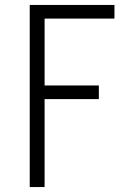

<svg xmlns="http://www.w3.org/2000/svg" viewBox="-20 -755 540 775"><path d="M100 0V-735H442V-680H160V-410H379V-355H160V0Z"/></svg>

Font: Iosevka Curly Light
Style: Regular
Weight: 300
Monospace: yes
Designer: Belleve Invis
Foundry: Belleve Invis
Version: Version 22.1.2; ttfautohint (v1.8.4)